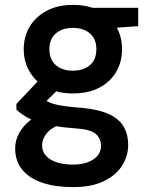

<svg xmlns="http://www.w3.org/2000/svg" viewBox="-20 -533 624 785"><path d="M278 232Q207 232 154 214.5Q101 197 71.5 161.5Q42 126 42 73Q42 42 57.5 12.5Q73 -17 104.5 -42Q136 -67 185 -86L238 -29Q190 -12 171 12Q152 36 152 61Q152 87 168.5 104.5Q185 122 213.5 131Q242 140 278 140Q312 140 338 130.5Q364 121 378.5 104Q393 87 393 63Q393 34 372 15Q351 -4 290 -8Q236 -12 196.5 -19Q157 -26 128.5 -36.5Q100 -47 80 -59.5Q60 -72 47 -85V-108L151 -218L240 -189L123 -74L154 -131Q164 -124 174.5 -118Q185 -112 201.5 -107.5Q218 -103 245 -99Q272 -95 315 -92Q381 -86 423 -67.5Q465 -49 484.5 -17Q504 15 504 60Q504 104 480 143Q456 182 406 207Q356 232 278 232ZM278 -151Q215 -151 170 -175Q125 -199 101 -240Q77 -281 77 -332Q77 -383 101 -423.5Q125 -464 170 -488.5Q215 -513 278 -513Q342 -513 387 -488.5Q432 -464 455.5 -423.5Q479 -383 479 -332Q479 -281 455.5 -240Q432 -199 387 -175Q342 -151 278 -151ZM278 -244Q321 -244 347.5 -266.5Q374 -289 374 -332Q374 -374 347.5 -396.5Q321 -419 278 -419Q235 -419 208.5 -396.5Q182 -374 182 -332Q182 -289 208.5 -266.5Q235 -244 278 -244ZM361 -413 338 -501H545V-426Z"/></svg>

Font: DM Sans 17pt SemiBold
Style: Regular
Weight: 600
Version: Version 4.004;gftools[0.9.30]